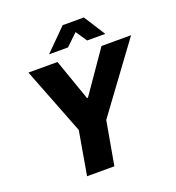

<svg xmlns="http://www.w3.org/2000/svg" viewBox="-154 -1001 1028 1123"><g transform="rotate(-20 359.5 -439.5)"><path d="M195 0 242 -271 80 -687H261L351 -430H357L535 -687H719L413 -271L365 0ZM230 -746 363 -879H495L580 -746H467L400 -845H451L348 -746Z"/></g></svg>

Font: Archivo SemiCondensed ExtraBold
Style: Italic
Weight: 800
Width: 4
Italic angle: -10°
Designer: Hector Gatti
Foundry: Omnibus-Type
Version: Version 2.001